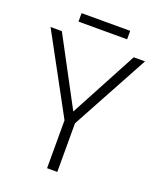

<svg xmlns="http://www.w3.org/2000/svg" viewBox="-153 -932 842 1024"><g transform="rotate(20 268.0 -420.0)"><path d="M268 -332 472 -714H536L298 -276V0H240V-272L0 -714H64ZM406 -840V-792H130V-840Z"/></g></svg>

Font: RS Noto Sans Light
Style: Regular
Weight: 300
Designer: Monotype Design Team
Foundry: Monotype Imaging Inc.
Version: Version 3.10